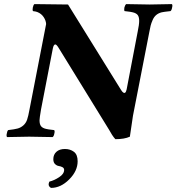

<svg xmlns="http://www.w3.org/2000/svg" viewBox="-20 -667 861 937"><path d="M613.8 0Q587.4 12.2 543 12.2Q535.6 4.4 526.9 -8.8Q516.6 -26.9 513.2 -32.2L268.1 -430.2Q256.3 -450.2 250 -450.2Q241.7 -450.2 237.8 -430.2L180.2 -132.8Q172.9 -89.8 172.9 -80.1Q172.9 -60.5 180.2 -51.3Q187.5 -42 204.1 -38.1Q210 -36.6 216.8 -35.6Q223.6 -34.7 231.7 -33.7Q239.7 -32.7 244.1 -32.2Q248.5 -27.8 245.1 -15.1Q243.2 -2.9 236.8 2Q141.1 0 122.1 0Q107.9 0 14.2 2Q10.3 -4.4 13.2 -15.1Q14.6 -26.9 20 -32.2Q50.8 -35.6 65.9 -39.8Q81.1 -43.9 93.8 -54.9Q106.4 -65.9 112.3 -83Q118.2 -100.1 124 -132.8L205.1 -549.8Q204.1 -566.9 193.1 -583.5Q182.1 -600.1 163.1 -607.9Q157.2 -610.8 141.1 -612.8Q137.7 -617.2 140.1 -629.9Q142.6 -642.6 147.9 -647L312 -645L570.8 -228Q582.5 -209 590.8 -214.8Q595.2 -217.8 598.1 -231L651.9 -512.2Q659.2 -546.9 659.2 -564.9Q659.2 -584.5 651.9 -593.8Q644.5 -603 627.9 -606.9Q622.1 -608.4 615.2 -609.4Q608.4 -610.4 600.3 -611.3Q592.3 -612.3 587.9 -612.8Q585 -617.2 586.9 -629.9Q590.3 -642.1 595.2 -647Q690.9 -645 710.9 -645Q725.1 -645 818.8 -647Q823.2 -642.6 819.8 -629.9Q817.9 -617.2 812 -612.8Q776.4 -608.9 769 -606.9Q753.4 -603 742.4 -593.8Q731.4 -584.5 724.9 -569.3Q718.3 -554.2 715.3 -542.5Q712.4 -530.8 709 -512.2L628.9 -102.1ZM296.9 60.1Q322.3 60.1 340.6 73.7Q358.9 87.4 358.9 120.1Q358.9 167.5 317.6 208.7Q276.4 250 229 250Q210.9 239.7 221.2 219.2Q245.1 213.4 269 197.5Q293 181.6 293 162.1Q293 153.3 284.7 148.9Q276.4 144.5 266.6 143.1Q256.8 141.6 248.5 133.5Q240.2 125.5 240.2 109.9Q240.2 87.4 255.4 73.7Q270.5 60.1 296.9 60.1Z"/></svg>

Font: Common Serif
Style: Bold Italic
Weight: 700
Italic angle: -12°
Designer: Philipp H. Poll, Khaled Hosny
Foundry: Stefan Peev, Context Ltd.
Version: Version 1.026